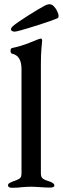

<svg xmlns="http://www.w3.org/2000/svg" viewBox="-20 -888 298 911"><path d="M18 -8Q18 -15 23.5 -18.5Q29 -22 41 -27Q63 -34 72.5 -40.5Q82 -47 82 -65V-560Q82 -624 38 -633Q30 -635 30 -647Q30 -658 37 -660Q80 -669 118.5 -684.5Q157 -700 165 -703Q171 -705 174 -705Q177 -705 178.5 -702Q180 -699 180 -696Q180 -690 177 -661.5Q174 -633 174 -584V-65Q174 -47 184 -40Q194 -33 215 -27Q238 -19 238 -8Q238 2 218 2Q198 2 170 0Q144 -2 127 -2Q111 -2 85 0Q66 3 38 3Q18 3 18 -8ZM32 -748Q32 -755 40 -763Q58 -779 111.5 -813Q165 -847 194 -862Q206 -868 214 -868Q226 -868 236 -857.5Q246 -847 252 -833.5Q258 -820 258 -813Q258 -803 252 -801Q226 -790 170 -772Q114 -754 78 -744Q74 -743 64.5 -740.5Q55 -738 48 -738Q42 -738 37 -741Q32 -744 32 -748Z"/></svg>

Font: EB Garamond Medium
Style: Regular
Weight: 500
Designer: Georg Duffner and Octavio Pardo
Foundry: Georg Duffner
Version: Version 1.000